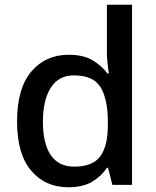

<svg xmlns="http://www.w3.org/2000/svg" viewBox="-20 -780 660 810"><path d="M268 10Q171 10 111.5 -60Q52 -130 52 -268Q52 -407 112 -478Q172 -549 270 -549Q331 -549 370 -526Q409 -503 433 -470H439Q437 -483 434 -510Q431 -537 431 -558V-760H537V0H454L436 -72H431Q408 -37 369 -13.5Q330 10 268 10ZM293 -77Q371 -77 403 -120.5Q435 -164 435 -251V-267Q435 -361 404.5 -411.5Q374 -462 292 -462Q227 -462 194 -409.5Q161 -357 161 -266Q161 -175 194 -126Q227 -77 293 -77Z"/></svg>

Font: Noto Sans Ol Chiki Medium
Style: Regular
Weight: 500
Designer: Monotype Design Team, Lewis McGuffie
Foundry: Monotype Imaging Inc.
Version: Version 2.003; ttfautohint (v1.8.4.7-5d5b)